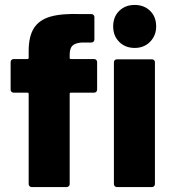

<svg xmlns="http://www.w3.org/2000/svg" viewBox="-20 -757 692 777"><path d="M96 -12V-377Q96 -382 91 -382H35Q30 -382 26.5 -385.5Q23 -389 23 -394V-506Q23 -511 26.5 -514.5Q30 -518 35 -518H91Q96 -518 96 -523V-550Q96 -610 117.5 -643.5Q139 -677 185 -690Q231 -703 309 -700H350Q355 -700 358.5 -696.5Q362 -693 362 -688V-597Q362 -592 358.5 -588.5Q355 -585 350 -585H311Q284 -583 273 -572Q262 -561 262 -535V-523Q262 -518 267 -518H361Q366 -518 369.5 -514.5Q373 -511 373 -506V-394Q373 -389 369.5 -385.5Q366 -382 361 -382H267Q262 -382 262 -377V-12Q262 -7 258.5 -3.5Q255 0 250 0H108Q103 0 99.5 -3.5Q96 -7 96 -12ZM441 -12V-505Q441 -510 444.5 -513.5Q448 -517 453 -517H595Q600 -517 603.5 -513.5Q607 -510 607 -505V-12Q607 -7 603.5 -3.5Q600 0 595 0H453Q448 0 444.5 -3.5Q441 -7 441 -12ZM525 -737Q563 -737 587.5 -713Q612 -689 612 -650Q612 -613 587.5 -588Q563 -563 525 -563Q487 -563 462.5 -587.5Q438 -612 438 -650Q438 -689 462.5 -713Q487 -737 525 -737Z"/></svg>

Font: Barlow GEO ExtraBold
Style: Regular
Weight: 800
Designer: Jeremy Tribby
Foundry: Tribby Type
Version: Version 1.408